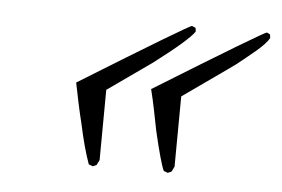

<svg xmlns="http://www.w3.org/2000/svg" viewBox="-33 -349 543 370"><g transform="rotate(5 238.5 -164.0)"><path d="M158 -21 150 -24Q139 -54 129 -101Q124 -121 120 -140Q116 -159 112 -179Q321 -308 325 -307L332 -304L333 -297Q322 -280 256 -230L171 -170L170 -34L165 -24ZM303 -21 295 -24Q288 -39 274 -99Q270 -119 266 -139Q262 -159 257 -179Q466 -308 470 -307L476 -304L477 -297Q471 -286 452 -270Q442 -262 429.5 -251.5Q417 -241 401 -230L316 -170L315 -34L310 -24Z"/></g></svg>

Font: Whisper
Style: Regular
Weight: 400
Designer: Robert E. Leuschke
Foundry: Robert E. Leuschke
Version: Version 1.010; ttfautohint (v1.8.4.7-5d5b)